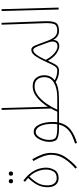

<svg xmlns="http://www.w3.org/2000/svg" viewBox="690 -1444 984 2404"><g transform="rotate(-90 1182.0 -242.0)"><path d="M142 -597Q142 -624 116 -624Q89 -624 89 -597Q89 -571 116 -571Q142 -571 142 -597ZM237 -597Q237 -624 211 -624Q184 -624 184 -597Q184 -571 211 -571Q237 -571 237 -597ZM151 0Q227 0 256 -52Q285 -104 285 -156Q285 -231 248.5 -302.5Q212 -374 124 -441L108 -421L156 -382Q98 -321 69 -265Q40 -209 40 -136Q40 -71 71 -35.5Q102 0 151 0ZM152 -24Q112 -24 87.5 -54.5Q63 -85 63 -139Q63 -207 90 -257.5Q117 -308 173 -366Q219 -319 240 -264Q261 -209 261 -156Q261 -106 237.5 -65Q214 -24 152 -24Z M470 -93Q470 -148 451 -202.5Q432 -257 391 -329L368 -316Q446 -183 446 -94Q446 -4 395 73.5Q344 151 273 210L289 230Q354 175 412 93Q470 11 470 -93Z M784 -17Q701 -17 666.5 -33.5Q632 -50 632 -118Q632 -177 661.5 -232Q691 -287 732 -287Q776 -287 804.5 -231.5Q833 -176 833 -75Q833 -44 828 -17ZM925 5Q945 5 945 -6Q945 -17 929 -17H853Q857 -43 857 -71Q857 -176 824 -244Q791 -312 735 -312Q678 -312 643 -247.5Q608 -183 608 -116Q608 -37 649 -16Q690 5 785 5H824Q807 71 767.5 110.5Q728 150 679 171Q630 192 587 206L594 230Q700 199 765 146.5Q830 94 849 5Z M1302 -301Q1363 -301 1390.5 -265.5Q1418 -230 1418 -180Q1418 -99 1348.5 -58Q1279 -17 1157 -17H1011Q1040 -84 1085 -149.5Q1130 -215 1185.5 -258Q1241 -301 1302 -301ZM1283 -8Q1327 -19 1358 -37Q1416 5 1501 5Q1521 5 1521 -6Q1521 -17 1505 -17Q1430 -17 1379 -50Q1442 -97 1442 -181Q1442 -240 1408 -282.5Q1374 -325 1303 -325Q1230 -325 1165 -271.5Q1100 -218 1047 -135L1031 -714H1008L1025 -96Q1004 -58 986 -17H929L925 5H1036Q1088 5 1162.5 4Q1237 3 1283 -8Z M1757 -318Q1768 -318 1778 -308.5Q1788 -299 1804.5 -260Q1821 -221 1852 -132Q1872 -74 1858 -44Q1844 -14 1806 -14Q1763 -14 1714.5 -56Q1666 -98 1635 -162Q1706 -318 1757 -318ZM1996 5Q2016 5 2016 -6Q2016 -17 2000 -17Q1951 -17 1920.5 -52.5Q1890 -88 1867 -156Q1831 -256 1812.5 -299Q1794 -342 1760 -342Q1714 -342 1676.5 -283Q1639 -224 1607 -153Q1577 -83 1556 -50Q1535 -17 1505 -17L1501 5Q1549 5 1573 -35Q1597 -75 1623 -134Q1670 -55 1719.5 -23.5Q1769 8 1807 8Q1838 8 1860.5 -9.5Q1883 -27 1884 -68Q1905 -29 1934.5 -12Q1964 5 1996 5Z M2118 -177 2098 -714H2075L2094 -175Q2097 -89 2081 -53Q2065 -17 2000 -17L1996 5Q2076 5 2099 -36Q2122 -77 2118 -177Z M2289 0 2269 -714H2246L2265 0Z"/></g></svg>

Font: Noto Sans Arabic Condensed Thin
Style: Regular
Weight: 250
Width: 3
Designer: Nadine Chahine
Foundry: Monotype Imaging Inc.
Version: 1.001